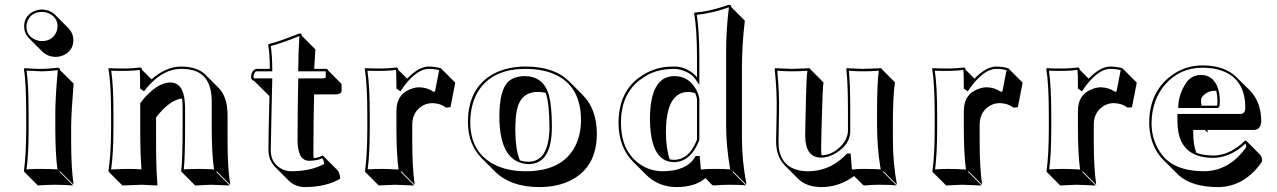

<svg xmlns="http://www.w3.org/2000/svg" viewBox="-20 -718 5354 805"><path d="M81.1 -606.9Q81.1 -650.4 120.6 -669.9Q137.7 -677.7 155.8 -678.2Q188.5 -677.2 210.9 -656.2L267.1 -599.6Q287.1 -578.6 287.6 -550.3Q287.6 -506.8 248 -487.3Q231 -479.5 212.4 -479.5Q179.7 -480.5 157.7 -501.5L101.1 -558.1Q81.5 -579.1 81.1 -606.9ZM89.8 -234.9Q89.8 -374 80.1 -428.2L83 -432.1Q89.8 -432.1 107.4 -430.7Q138.2 -428.7 153.8 -429.2Q180.2 -429.2 223.1 -434.1Q227.5 -433.6 229.5 -431.6Q231.4 -428.2 231.9 -423.8L288.6 -367.7Q278.8 -245.1 278.3 -189.5V-123.5Q278.3 -14.6 288.6 56.6L231.9 0L230 2.9L286.6 59.6Q240.7 56.6 212.4 56.6Q182.1 56.6 138.7 59.6L82 2.9L80.1 0Q89.8 -68.4 89.8 -180.2ZM100.1 -234.9V-180.2Q100.1 -72.3 91.3 -7.8Q125.5 -10.3 155.8 -9.8Q187 -9.8 220.7 -7.8Q211.9 -76.7 211.9 -180.2V-246.1Q211.9 -304.7 222.2 -423.8Q180.2 -418.9 153.8 -418.9Q144 -418.9 91.3 -421.9Q100.1 -364.3 100.1 -234.9ZM90.8 -606.9Q90.8 -568.8 126.5 -552.2Q140.6 -545.9 155.8 -545.9Q197.8 -545.9 214.8 -580.6Q220.7 -593.3 221.2 -606.9Q221.2 -645 185.5 -661.6Q171.4 -668 155.8 -668Q113.8 -668 97.2 -633.3Q90.8 -620.1 90.8 -606.9Z M934.1 -123.5Q934.1 -12.7 945.3 56.6L888.7 0L886.7 2.9L943.4 59.6Q941.9 59.6 865.2 56.6Q865.2 56.6 798.3 59.6L741.7 2.9L739.7 0Q745.6 -54.2 745.6 -180.2V-269Q745.6 -289.6 743.2 -305.2Q689.9 -298.3 634.3 -225.6V-123.5Q634.3 -11.7 640.1 56.6L637.2 59.6Q635.7 59.6 575.2 56.6Q575.2 56.6 493.2 59.6L436.5 2.9L434.6 0Q445.3 -70.3 445.8 -180.2V-234.9Q445.8 -367.7 434.6 -429.2L436.5 -432.1Q522 -428.2 566.9 -435.1Q570.8 -434.6 572.8 -433.1Q574.7 -429.7 575.7 -424.8L615.2 -385.3Q675.8 -438.5 738.8 -439Q807.6 -438.5 841.3 -404.8L897.9 -348.1Q934.1 -310.5 934.1 -234.4ZM867.7 -180.2V-291Q867.7 -404.8 785.6 -424.3Q764.6 -429.2 738.8 -429.2Q668.9 -429.2 606.4 -362.3Q597.2 -352.5 589.8 -342.8L583.5 -335.4L567.4 -346.7V-352.1Q567.4 -412.6 565.9 -423.3L565.4 -424.8Q523.9 -418.9 446.3 -421.4Q456.1 -356.9 455.6 -234.9V-180.2Q455.6 -74.2 445.8 -7.3Q490.2 -9.8 518.6 -9.8Q545.4 -9.8 573.2 -7.8Q567.9 -74.2 567.9 -180.2V-285.2L569.8 -288.1Q634.3 -371.1 693.8 -372.1Q749.5 -372.1 754.9 -287.6Q755.4 -278.3 755.9 -269V-180.2Q755.9 -58.1 750.5 -7.8Q781.7 -9.8 808.6 -9.8Q836.9 -9.8 877.4 -7.8Q867.7 -74.7 867.7 -180.2Z M1045.4 -378.9Q1040.5 -379.9 1037.6 -382.3Q1032.7 -388.2 1032.7 -395Q1032.7 -414.6 1046.4 -425.8Q1050.3 -428.2 1053.7 -429.2H1111.3Q1111.3 -489.3 1104.5 -529.8L1106.4 -533.2Q1147 -542.5 1236.3 -578.1Q1240.7 -577.6 1243.2 -575.7Q1245.1 -572.3 1245.6 -567.9L1302.2 -511.2Q1298.3 -450.7 1297.4 -429.2H1347.7Q1352.1 -428.7 1354 -426.8Q1355 -424.3 1355.5 -422.9L1412.1 -366.2V-335.4Q1410.6 -323.2 1388.2 -322.3H1296.9L1294.9 -215.3Q1293.9 -159.7 1293.9 -74.7Q1293.9 -64 1294.9 -54.7Q1313.5 -56.6 1332.5 -65.9Q1335 -64 1336.4 -63L1393.1 -6.3Q1405.8 7.3 1406.2 31.2Q1347.7 65.9 1259.3 66.4Q1217.8 65.9 1190.9 39.6L1134.3 -17.1Q1106 -46.4 1105.5 -87.9Q1105.5 -142.1 1108.4 -261.2L1109.9 -314.5L1102.1 -322.3ZM1045.4 -389.2H1121.6L1118.7 -260.7Q1115.7 -142.1 1115.2 -87.9Q1115.2 -38.1 1154.8 -13.2Q1175.3 0 1202.6 0Q1284.7 -0.5 1339.4 -30.8Q1337.4 -45.9 1331.1 -54.2Q1308.1 -43.9 1274.4 -43.9Q1228 -45.4 1227.5 -130.9Q1227.5 -217.8 1228.5 -272.5L1230.5 -389.2H1331.5Q1340.3 -389.6 1345.7 -392.6V-418.9H1230.5V-429.2Q1230.5 -497.6 1235.4 -566.9Q1156.7 -535.6 1115.2 -524.9Q1121.1 -486.8 1121.6 -429.2V-418.9H1053.7Q1046.9 -415.5 1043 -399.9Q1042.5 -397 1042.5 -395Z M1687 -388.2Q1735.4 -438.5 1777.3 -439Q1805.2 -438.5 1828.1 -432.1L1832 -428.2L1888.7 -371.6L1868.7 -268.6L1850.6 -266.6Q1825.7 -285.2 1793 -285.6Q1758.3 -285.6 1731.9 -259.3Q1709 -234.9 1708.5 -196.3V-123.5Q1708.5 -14.2 1718.8 56.6L1662.1 0L1660.2 2.9L1716.8 59.6Q1715.3 59.6 1634.8 56.6L1567.9 59.6L1511.2 2.9L1510.3 0Q1520 -68.4 1520 -180.2V-234.9Q1520 -367.7 1509.3 -429.2L1511.2 -432.1Q1596.7 -428.2 1641.1 -435.1Q1645 -434.6 1647 -433.1Q1648.9 -429.7 1650.4 -424.8ZM1664.6 -343.3 1658.7 -335 1642.1 -346.7V-352.1Q1642.1 -412.6 1640.1 -423.3V-424.3V-424.8Q1598.6 -418.9 1520.5 -421.4Q1530.3 -356.9 1530.3 -234.9V-180.2Q1530.3 -72.3 1521.5 -7.8Q1551.8 -9.8 1578.1 -9.8Q1606.9 -9.8 1650.9 -7.3Q1642.1 -76.2 1642.1 -180.2V-252.9Q1642.1 -326.7 1710.4 -347.7Q1725.1 -352.1 1736.3 -352.1Q1771 -351.6 1796.9 -333.5L1803.7 -334L1821.3 -423.8Q1800.8 -429.2 1777.3 -429.2Q1731 -429.2 1677.2 -361.3Q1670.4 -351.6 1664.6 -343.3Z M1941.9 -205.1Q1941.9 -352.1 2052.7 -410.2Q2109.9 -439.5 2186 -439Q2304.2 -438.5 2366.7 -376.5L2423.3 -319.8Q2482.4 -259.8 2482.4 -157.2Q2482.4 -20 2377 36.1Q2319.3 66.4 2240.2 66.4Q2120.6 65.9 2055.2 1L1999 -55.2Q1942.4 -113.3 1941.9 -205.1ZM2235.4 -332.5Q2161.6 -332.5 2146.5 -253.4Q2140.6 -223.1 2140.6 -171.4Q2141.1 -89.8 2159.7 -45.9Q2176.8 -39.6 2197.8 -40Q2283.2 -42.5 2283.7 -187Q2283.2 -284.7 2268.1 -328.6Q2252.9 -332.5 2235.4 -332.5ZM2178.7 -398.9Q2256.8 -398.9 2280.3 -322.8Q2293.9 -276.4 2293.9 -187Q2293.9 -41 2209.5 -30.8Q2203.1 -30.3 2197.8 -29.8Q2074.7 -33.2 2073.7 -228Q2073.7 -339.8 2110.8 -375.5Q2136.2 -398.4 2178.7 -398.9ZM1951.7 -205.1Q1951.7 -80.1 2053.2 -27.8Q2108.4 0 2184.1 0Q2337.4 0 2391.6 -105Q2415.5 -152.3 2416 -213.9Q2416 -357.9 2303.7 -407.2Q2253.9 -428.7 2186 -429.2Q2041 -430.2 1982.4 -331.1Q1952.1 -278.3 1951.7 -205.1Z M2902.3 -132.8V-303.2Q2899.4 -316.4 2895 -327.1Q2879.4 -332.5 2863.8 -332.5Q2772.5 -330.1 2772 -164.6Q2772.5 -92.3 2788.1 -49.8Q2796.9 -47.9 2805.2 -47.9Q2868.2 -47.9 2900.9 -128.9Q2901.9 -131.3 2902.3 -132.8ZM2937.5 28.8Q2895.5 65.9 2815.9 66.4Q2740.7 65.4 2690.4 16.1L2633.8 -40.5Q2573.7 -101.6 2573.2 -203.1Q2574.2 -330.1 2659.2 -392.6Q2715.8 -433.6 2779.3 -438Q2793.5 -439 2808.1 -439Q2848.6 -439 2885.3 -411.1Q2890.6 -406.7 2894.5 -402.8Q2899.4 -397.9 2902.3 -394V-474.1Q2902.3 -595.7 2890.1 -662.1L2892.1 -665Q2951.7 -669.4 3026.4 -694.8Q3031.7 -696.8 3035.2 -698.2Q3040.5 -697.8 3043.9 -695.3Q3046.4 -691.9 3046.4 -688L3103 -631.3Q3091.3 -535.2 3090.8 -443.4V-135.3Q3090.8 -44.9 3109.9 56.6L3053.2 0L3051.3 2.9L3107.9 59.6Q3088.4 56.6 3038.6 56.6Q2999.5 56.6 2975.1 59.6Q2968.8 59.1 2966.3 58.1ZM2904.3 -51.8V-54.2H2902.3ZM2893.6 -59.1 2896.5 -64H2913.6L2918.5 -7.3Q2944.8 -10.3 2981.9 -9.8Q3013.2 -9.8 3041.5 -7.8Q3024.4 -106.4 3024.4 -191.9V-500Q3024.4 -593.3 3036.1 -687.5Q2973.1 -664.1 2901.4 -655.8Q2912.1 -587.4 2912.1 -474.1V-362.3L2894 -388.2Q2874.5 -415.5 2827.6 -426.8Q2816.4 -429.2 2808.1 -429.2Q2734.4 -429.2 2685.1 -397.9Q2675.3 -391.6 2665 -384.3Q2583.5 -324.2 2583.5 -203.1Q2583.5 -90.8 2655.8 -34.7Q2700.7 -0.5 2759.3 0Q2858.9 -1 2893.6 -59.1ZM2912.1 -131.3 2911.6 -129.4Q2875.5 -38.6 2805.2 -38.1Q2705.6 -40 2705.1 -221.2Q2706.1 -398.4 2807.1 -398.9Q2866.7 -398.9 2897.9 -344.2Q2907.7 -325.7 2912.1 -305.2V-304.2Z M3424.3 -66.9Q3467.8 -67.4 3504.9 -104.5Q3534.2 -134.8 3535.2 -168.9V-249Q3535.2 -373.5 3528.3 -429.2L3530.3 -432.1Q3531.7 -432.1 3598.1 -429.2L3675.3 -432.1L3676.3 -429.2L3732.4 -372.6Q3723.6 -318.4 3723.6 -192.4V-135.3Q3723.6 -34.7 3740.7 56.6L3684.1 0L3682.1 2.9L3738.8 59.6Q3719.2 56.6 3665 56.6Q3631.3 56.6 3607.4 59.6Q3601.1 59.1 3599.1 58.1L3561 20Q3498.5 66.4 3423.8 66.4Q3361.3 65.9 3326.2 31.7L3270 -24.9Q3233.9 -62.5 3233.9 -126L3236.3 -249Q3238.3 -332 3228 -429.2L3230 -432.1Q3231.4 -432.1 3300.3 -429.2L3375 -432.1L3376 -429.2L3432.6 -372.6Q3428.7 -345.7 3425.3 -208.5Q3424.8 -199.7 3424.8 -192.4L3422.9 -102.5Q3422.4 -82 3424.3 -66.9ZM3537.1 -62V-64H3535.2ZM3527.8 -70.8 3530.8 -74.2H3546.4L3551.8 -7.3Q3577.6 -10.3 3608.4 -9.8Q3642.6 -9.8 3672.4 -7.8Q3657.2 -98.6 3657.2 -191.9V-249Q3657.2 -370.6 3664.6 -421.4Q3625 -418.9 3598.1 -418.9Q3570.8 -418.9 3539.1 -421.4Q3544.9 -367.2 3544.9 -249V-168.9Q3544.9 -113.8 3487.3 -77.6Q3454.1 -57.1 3422.9 -57.1Q3357.4 -57.1 3356 -147Q3356 -153.3 3356 -159.2L3357.9 -249.5Q3358.9 -271.5 3359.4 -310.5Q3360.8 -387.7 3365.2 -421.4Q3328.1 -418.9 3300.3 -418.9Q3272.9 -418.9 3238.8 -421.4Q3248 -328.6 3246.1 -249L3244.1 -126Q3242.7 -34.2 3314 -8.3Q3337.9 0 3367.2 0Q3453.6 0 3517.6 -60.5Q3523.4 -65.9 3527.8 -70.8Z M4065.9 -388.2Q4114.3 -438.5 4156.2 -439Q4184.1 -438.5 4207 -432.1L4210.9 -428.2L4267.6 -371.6L4247.6 -268.6L4229.5 -266.6Q4204.6 -285.2 4171.9 -285.6Q4137.2 -285.6 4110.8 -259.3Q4087.9 -234.9 4087.4 -196.3V-123.5Q4087.4 -14.2 4097.7 56.6L4041 0L4039.1 2.9L4095.7 59.6Q4094.2 59.6 4013.7 56.6L3946.8 59.6L3890.1 2.9L3889.2 0Q3898.9 -68.4 3898.9 -180.2V-234.9Q3898.9 -367.7 3888.2 -429.2L3890.1 -432.1Q3975.6 -428.2 4020 -435.1Q4023.9 -434.6 4025.9 -433.1Q4027.8 -429.7 4029.3 -424.8ZM4043.5 -343.3 4037.6 -335 4021 -346.7V-352.1Q4021 -412.6 4019 -423.3V-424.3V-424.8Q3977.5 -418.9 3899.4 -421.4Q3909.2 -356.9 3909.2 -234.9V-180.2Q3909.2 -72.3 3900.4 -7.8Q3930.7 -9.8 3957 -9.8Q3985.8 -9.8 4029.8 -7.3Q4021 -76.2 4021 -180.2V-252.9Q4021 -326.7 4089.4 -347.7Q4104 -352.1 4115.2 -352.1Q4149.9 -351.6 4175.8 -333.5L4182.6 -334L4200.2 -423.8Q4179.7 -429.2 4156.2 -429.2Q4109.9 -429.2 4056.2 -361.3Q4049.3 -351.6 4043.5 -343.3Z M4544.4 -388.2Q4592.8 -438.5 4634.8 -439Q4662.6 -438.5 4685.5 -432.1L4689.5 -428.2L4746.1 -371.6L4726.1 -268.6L4708 -266.6Q4683.1 -285.2 4650.4 -285.6Q4615.7 -285.6 4589.4 -259.3Q4566.4 -234.9 4565.9 -196.3V-123.5Q4565.9 -14.2 4576.2 56.6L4519.5 0L4517.6 2.9L4574.2 59.6Q4572.8 59.6 4492.2 56.6L4425.3 59.6L4368.7 2.9L4367.7 0Q4377.4 -68.4 4377.4 -180.2V-234.9Q4377.4 -367.7 4366.7 -429.2L4368.7 -432.1Q4454.1 -428.2 4498.5 -435.1Q4502.4 -434.6 4504.4 -433.1Q4506.3 -429.7 4507.8 -424.8ZM4522 -343.3 4516.1 -335 4499.5 -346.7V-352.1Q4499.5 -412.6 4497.6 -423.3V-424.3V-424.8Q4456.1 -418.9 4377.9 -421.4Q4387.7 -356.9 4387.7 -234.9V-180.2Q4387.7 -72.3 4378.9 -7.8Q4409.2 -9.8 4435.5 -9.8Q4464.4 -9.8 4508.3 -7.3Q4499.5 -76.2 4499.5 -180.2V-252.9Q4499.5 -326.7 4567.9 -347.7Q4582.5 -352.1 4593.8 -352.1Q4628.4 -351.6 4654.3 -333.5L4661.1 -334L4678.7 -423.8Q4658.2 -429.2 4634.8 -429.2Q4588.4 -429.2 4534.7 -361.3Q4527.8 -351.6 4522 -343.3Z M5200.2 -128.9Q5204.1 -127.9 5207 -126L5263.2 -69.3Q5271.5 -60.1 5272 -41.5Q5200.7 63 5091.3 66.4Q5087.4 66.4 5085 66.4Q4977.1 65.9 4921.9 16.6L4865.2 -40Q4861.8 -43.5 4859.4 -45.4Q4805.2 -99.6 4798.8 -186Q4798.3 -194.8 4798.3 -202.1Q4798.3 -329.6 4887.7 -398.4Q4947.3 -443.8 5021.5 -443.8Q5115.2 -443.4 5164.1 -394.5L5220.7 -338.4Q5267.6 -290.5 5268.1 -209.5Q5266.1 -174.8 5238.8 -173.3H5042.5Q5043.5 -166.5 5043.5 -161.6L5031.7 -173.3H4982.9V-157.2Q4983.4 -108.4 4996.1 -77.1Q5024.9 -66.4 5067.4 -65.9Q5127 -65.9 5184.1 -113.8Q5192.9 -121.6 5200.2 -128.9ZM5079.6 -336.9Q5075.2 -337.4 5071.8 -337.4Q5037.1 -335.9 5018.1 -308.6Q5013.2 -299.3 5017.6 -274.9H5082.5Q5084.5 -276.9 5084.5 -295.9Q5084 -319.3 5079.6 -336.9ZM5201.7 -116.2Q5146 -63 5079.1 -56.6Q5072.3 -56.2 5067.4 -56.2Q4941.9 -56.2 4920.9 -162.1Q4916.5 -186 4916.5 -213.9V-230V-240.2H5182.1Q5200.7 -241.7 5201.2 -266.1Q5201.2 -383.3 5107.4 -419.9Q5070.3 -434.1 5021.5 -434.1Q4926.3 -434.1 4864.3 -362.8Q4809.1 -297.9 4808.1 -202.1Q4808.1 -122.1 4856.4 -63.5Q4864.3 -54.2 4872.1 -47.4Q4925.3 -0.5 5028.3 0Q5134.3 -1 5205.1 -101.1Q5204.6 -109.9 5201.7 -116.2ZM4919.9 -265.1 4920.4 -275.4Q4922.4 -324.2 4953.1 -370.6Q4975.6 -403.3 5015.1 -403.8Q5062 -403.8 5083 -357.4Q5094.2 -331.5 5094.2 -295.9Q5094.2 -275.9 5092.8 -272.9Q5090.8 -269.5 5089.4 -268.1L5086.4 -265.1Z"/></svg>

Font: Linux Biolinum Shadow O
Style: Bold
Weight: 700
Designer: Philipp H. Poll
Foundry: Philipp H. Poll
Version: Version 0.9.2